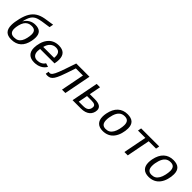

<svg xmlns="http://www.w3.org/2000/svg" viewBox="324 -2138 3553 3553"><g transform="rotate(45 2100.5 -361.5)"><path d="M453.6 -324.2Q453.6 -381.8 427.5 -409.4Q401.4 -437 344.7 -437Q295.9 -437 260.5 -418.7Q225.1 -400.4 200.9 -363.5Q176.8 -326.7 162.8 -270.5Q148.9 -214.4 148.9 -171.4Q148.9 -112.8 176.3 -84Q203.6 -55.2 260.7 -55.2Q311 -55.2 345.5 -73Q379.9 -90.8 403.6 -128.7Q427.2 -166.5 440.4 -224.4Q453.6 -282.2 453.6 -324.2ZM376 -501.5Q463.4 -501.5 505.1 -460.4Q546.9 -419.4 546.9 -336.9Q546.9 -297.9 537.1 -246.1Q486.8 9.8 249 9.8Q155.8 9.8 109.6 -37.6Q63.5 -85 63.5 -184.6Q63.5 -258.8 89.8 -366.2Q116.2 -473.6 157.5 -541Q198.7 -608.4 260.7 -647.5Q322.8 -686.5 417 -704.1Q489.3 -717.3 606.9 -733.4L591.8 -654.8Q380.9 -628.4 316.2 -604.5Q251.5 -580.6 217.3 -528.1Q183.1 -475.6 160.6 -372.1Q193.4 -432.6 249.8 -467Q306.2 -501.5 376 -501.5Z M753.9 -245.6Q747.6 -211.9 747.6 -186.5Q747.6 -123.5 778.1 -89.8Q808.6 -56.2 863.8 -56.2Q913.6 -56.2 955.8 -77.6Q998 -99.1 1018.6 -137.2L1091.3 -115.2Q1057.6 -54.7 994.4 -22.5Q931.2 9.8 851.1 9.8Q756.3 9.8 706.5 -39.3Q656.7 -88.4 656.7 -180.7Q656.7 -241.2 676.3 -311.8Q695.8 -382.3 734.9 -433.8Q773.9 -485.4 829.1 -511.7Q884.3 -538.1 954.6 -538.1Q1143.1 -538.1 1143.1 -353Q1143.1 -308.6 1132.8 -257.3L1130.9 -245.6ZM942.9 -473.1Q877.9 -473.1 831.8 -430.7Q785.6 -388.2 768.1 -313H1053.2L1055.2 -348.1Q1055.2 -473.1 942.9 -473.1Z M1572.3 0 1661.6 -459H1475.6Q1403.3 -241.2 1374.5 -169.4Q1345.7 -97.7 1320.8 -60.5Q1295.9 -23.4 1266.6 -6.8Q1237.3 9.8 1195.8 9.8Q1171.9 9.8 1151.4 3.4L1163.6 -59.6Q1175.8 -55.2 1195.8 -55.2Q1222.2 -55.2 1246.1 -87.4Q1270 -119.6 1300.5 -196Q1331.1 -272.5 1416.5 -528.3H1763.2L1660.6 0Z M2125.5 -304.7Q2303.2 -304.7 2303.2 -190.9Q2303.2 -153.3 2287.1 -115.7Q2271 -78.1 2240.7 -52.7Q2210.4 -27.3 2166.7 -13.7Q2123 0 2066.9 0H1848.6L1951.2 -528.3H2039.1L1995.6 -304.7ZM1948.7 -62H2065.9Q2115.7 -62 2146.7 -75.7Q2177.7 -89.4 2193.1 -117.7Q2208.5 -146 2208.5 -178.7Q2208.5 -212.4 2183.1 -228Q2157.7 -243.7 2101.6 -243.7H1983.9Z M2644.5 9.8Q2552.7 9.8 2503.9 -38.3Q2455.1 -86.4 2455.1 -179.2Q2455.1 -217.8 2463.9 -264.6Q2490.7 -400.9 2565.7 -469.5Q2640.6 -538.1 2753.9 -538.1Q2851.1 -538.1 2898.4 -493.2Q2945.8 -448.2 2945.8 -357.4Q2945.8 -291.5 2925.3 -218.5Q2904.8 -145.5 2865.2 -93.8Q2825.7 -42 2769.5 -16.1Q2713.4 9.8 2644.5 9.8ZM2853.5 -351.6Q2853.5 -412.6 2826.9 -442.9Q2800.3 -473.1 2742.7 -473.1Q2678.2 -473.1 2636 -435.5Q2593.8 -397.9 2570.6 -323.2Q2547.4 -248.5 2547.4 -182.1Q2547.4 -55.2 2656.2 -55.2Q2705.6 -55.2 2740.2 -75.4Q2774.9 -95.7 2800 -138.2Q2825.2 -180.7 2839.4 -243.4Q2853.5 -306.2 2853.5 -351.6Z M3115.2 -528.3H3587.9L3574.7 -459H3382.3L3293 0H3205.1L3294.4 -459H3102.1Z M3844.7 9.8Q3752.9 9.8 3704.1 -38.3Q3655.3 -86.4 3655.3 -179.2Q3655.3 -217.8 3664.1 -264.6Q3690.9 -400.9 3765.9 -469.5Q3840.8 -538.1 3954.1 -538.1Q4051.3 -538.1 4098.6 -493.2Q4146 -448.2 4146 -357.4Q4146 -291.5 4125.5 -218.5Q4105 -145.5 4065.4 -93.8Q4025.9 -42 3969.7 -16.1Q3913.6 9.8 3844.7 9.8ZM4053.7 -351.6Q4053.7 -412.6 4027.1 -442.9Q4000.5 -473.1 3942.9 -473.1Q3878.4 -473.1 3836.2 -435.5Q3793.9 -397.9 3770.8 -323.2Q3747.6 -248.5 3747.6 -182.1Q3747.6 -55.2 3856.4 -55.2Q3905.8 -55.2 3940.4 -75.4Q3975.1 -95.7 4000.2 -138.2Q4025.4 -180.7 4039.6 -243.4Q4053.7 -306.2 4053.7 -351.6Z"/></g></svg>

Font: Cousine
Style: Italic
Weight: 400
Italic angle: -12°
Monospace: yes
Designer: Steve Matteson
Foundry: Monotype Imaging Inc.
Version: Version 1.21